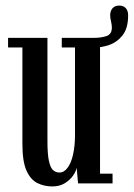

<svg xmlns="http://www.w3.org/2000/svg" viewBox="-20 -659 480 690"><path d="M168 11Q139 11 114.5 -1Q90 -13 75.2 -45.8Q60.5 -78.5 60.5 -142V-488.5H9V-523H150.5V-151.5Q150.5 -105 155.8 -80.8Q161 -56.5 170.5 -47.8Q180 -39 193.5 -39Q210.5 -39 223.2 -56.5Q236 -74 242.8 -104.5Q249.5 -135 249.5 -173.5V-488.5H202V-523H339.5V-35H384.5V0H260.5L255.5 -56.5Q253.5 -43.5 242.5 -27.8Q231.5 -12 212.8 -0.5Q194 11 168 11ZM319.5 -488V-523Q343.5 -523 362.8 -529.5Q382 -536 382 -560Q382 -569.5 379 -582Q376 -594.5 376 -604Q376 -620 384.5 -629.5Q393 -639 408.5 -639Q423.5 -639 432 -629.8Q440.5 -620.5 440.5 -604Q440.5 -557.5 420.5 -532.2Q400.5 -507 372.5 -497.5Q344.5 -488 319.5 -488Z"/></svg>

Font: Imbue Thin 10pt Medium
Style: Regular
Weight: 500
Version: Version 1.102